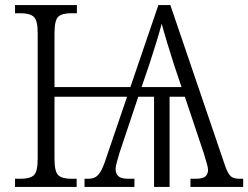

<svg xmlns="http://www.w3.org/2000/svg" viewBox="-20 -734 975 754"><path d="M39 0V-32H62Q97 -32 112.5 -45.5Q128 -59 128 -111V-605Q128 -655 112 -668.5Q96 -682 62 -682H39V-714H282V-682H259Q224 -682 209 -668.5Q194 -655 194 -603V-392H492L602 -714H649L865 -80Q875 -53 885.5 -42.5Q896 -32 921 -32H935V0H728V-32H747Q777 -32 787 -41.5Q797 -51 797 -67Q797 -76 791.5 -94Q786 -112 781 -130L706 -354H646V0H585V-354H523L450 -136Q446 -122 440 -101.5Q434 -81 434 -70Q434 -52 445 -42Q456 -32 483 -32H508V0H312V-32H328Q351 -32 365 -46.5Q379 -61 392 -99L479 -354H194V-111Q194 -59 209.5 -45.5Q225 -32 258 -32H281V0ZM536 -392H693L664 -478Q650 -522 637 -564.5Q624 -607 615 -641Q607 -610 594 -568Q581 -526 567 -483Z"/></svg>

Font: Noto Serif SemiCondensed Light
Style: Regular
Weight: 300
Width: 4
Designer: Monotype Design Team
Foundry: Monotype Imaging Inc.
Version: Version 2.013